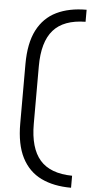

<svg xmlns="http://www.w3.org/2000/svg" viewBox="-64 -780 505 1051"><g transform="rotate(5 189.0 -255.0)"><path d="M368.2 234Q272.2 234 203.4 200.6Q134.5 167.2 97.5 95.1Q60.5 23 60.5 -92V-418Q60.5 -533.8 97.5 -605.5Q134.5 -677.2 203.4 -710.6Q272.2 -744 368.2 -744V-678Q248 -676.5 191.2 -611.8Q134.5 -547 134.5 -413.2V-96.8Q134.5 36.2 191.2 101.4Q248 166.5 368.2 168Z"/></g></svg>

Font: Space 7353
Style: Regular
Weight: 400
Designer: Christine Claussen + Ruben Lyon  (Space 7353)
Version: Version 1.000;FEAKit 1.0